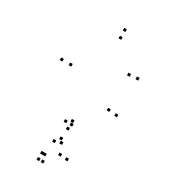

<svg xmlns="http://www.w3.org/2000/svg" viewBox="-247 -864 1114 1269"><g transform="rotate(30 310.0 -230.0)"><path d="M335.5 -673V-693H315.5V-673ZM506 -489.5V-509.5H486V-489.5ZM567.5 -495.5V-515.5H547.5V-495.5ZM334 -731.5V-751.5H314V-731.5ZM71 -354.5V-374.5H51V-354.5ZM334 21V1H314V21ZM567.5 -215V-235H547.5V-215ZM506 -221V-241H486V-221ZM335.5 -37.5V-57.5H315.5V-37.5ZM138.5 -354.5V-374.5H118.5V-354.5ZM344 124V104H324V124ZM342 -14V-34H322V-14ZM297 -14V-34H277V-14ZM297 137.5V117.5H277V137.5ZM375.5 195.5V175.5H355.5V195.5ZM286.5 245.5V225.5H266.5V245.5ZM267 245.5V225.5H247V245.5ZM267 292.5V272.5H247V292.5ZM299 292.5V272.5H279V292.5ZM430 200V180H410V200ZM328.5 99.5V79.5H308.5V99.5Z"/></g></svg>

Font: Monaspace Neon Dots Var
Style: Regular
Weight: 400
Designer: Riley Cran and the Lettermatic Team
Version: Version 1.100 (Monaspace Neon Dots)